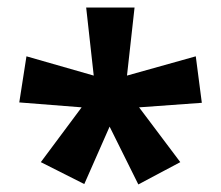

<svg xmlns="http://www.w3.org/2000/svg" viewBox="-20 -780 585 508"><path d="M88 -351 196 -496 31 -509 50 -631 228 -580 208 -760H336L316 -580L498 -631L514 -508L348 -496L457 -351L346 -292L270 -445L203 -293Z"/></svg>

Font: OpenSansMMV
Style: Bold
Weight: 700
Foundry: Ascender Corporation
Version: Version 4.001